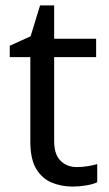

<svg xmlns="http://www.w3.org/2000/svg" viewBox="-20 -679 401 709"><path d="M264 -62Q284 -62 305 -65.5Q326 -69 339 -73V-6Q325 1 299 5.5Q273 10 249 10Q207 10 171.5 -4.5Q136 -19 114 -55Q92 -91 92 -156V-468H16V-510L93 -545L128 -659H180V-536H335V-468H180V-158Q180 -109 203.5 -85.5Q227 -62 264 -62Z"/></svg>

Font: Noto Sans
Style: Regular
Weight: 400
Designer: Monotype Design Team
Foundry: Monotype Imaging Inc.
Version: Version 2.007